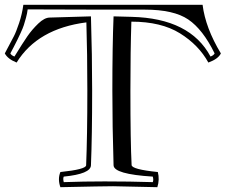

<svg xmlns="http://www.w3.org/2000/svg" viewBox="-28 -754 938 798"><path d="M41 -494Q4 -509 -8 -532Q20 -585 29.5 -603Q39 -621 51.5 -658.5Q64 -696 69 -734H407H814Q826 -638 890 -532Q879 -509 838 -494Q798 -567 720 -615.5Q642 -664 518 -664Q514 -543 514 -377Q514 -165 519 -68Q520 -50 628 -39Q636 -8 626 24Q468 20 442 20Q403 20 223 24Q211 -10 223 -39Q329 -50 330 -67Q335 -189 335 -377Q335 -533 331 -661Q128 -635 41 -494ZM179 -681 350 -686Q355 -524 355 -377Q355 -188 350 -67Q349 -31 237 -20Q233 -12 237 3Q320 0 407 0Q511 0 607 3Q611 -6 607 -20Q445 -30 444 -67Q439 -229 439 -377Q439 -565 444 -686L519 -684Q762 -678 847 -519Q860 -524 864 -532Q815 -632 754.5 -673Q694 -714 574 -714H407Q354 -714 246.5 -714.5Q139 -715 87 -715Q85 -698 80 -680Q75 -662 71 -649.5Q67 -637 57.5 -616.5Q48 -596 44.5 -589Q41 -582 29 -558.5Q17 -535 15 -532Q19 -524 32 -519Q67 -576 86 -603.5Q105 -631 131 -656Q157 -681 179 -681Z"/></svg>

Font: Jacques Francois Shadow
Style: Regular
Weight: 400
Designer: Alexei Vanyashin, Nikita Kanarev (i@xarsok.ru)
Foundry: Cyreal (www.cyreal.org)
Version: Version 1.003